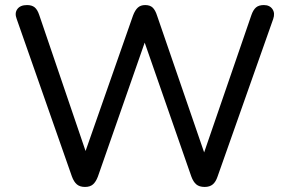

<svg xmlns="http://www.w3.org/2000/svg" viewBox="-20 -732 1144 759"><path d="M316 7Q296 7 284 -3Q272 -13 264 -35L46 -657Q37 -680 48.5 -696Q60 -712 87 -712Q106 -712 117 -703Q128 -694 135 -673L336 -83H300L506 -671Q514 -692 525 -702Q536 -712 554 -712Q573 -712 583.5 -702Q594 -692 601 -670L803 -83H771L974 -673Q981 -693 992 -702.5Q1003 -712 1023 -712Q1046 -712 1057 -696Q1068 -680 1060 -657L840 -34Q833 -13 821 -3Q809 7 789 7Q768 7 756 -3Q744 -13 736 -35L541 -595H563L367 -34Q359 -13 347.5 -3Q336 7 316 7Z"/></svg>

Font: Nunito Medium
Style: Regular
Weight: 500
Designer: Vernon Adams
Foundry: Vernon Adams
Version: Version 3.602